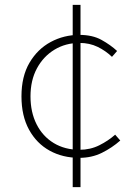

<svg xmlns="http://www.w3.org/2000/svg" viewBox="-20 -738 561 787"><path d="M305 -91Q237 -91 183.5 -120.5Q130 -150 99 -206.5Q68 -263 68 -343Q68 -425 101 -481Q134 -537 188 -566Q242 -595 305 -595Q359 -595 396 -574.5Q433 -554 460 -529L439 -505Q413 -530 380 -546Q347 -562 306 -562Q249 -562 203.5 -534.5Q158 -507 131.5 -458Q105 -409 105 -343Q105 -278 130 -228.5Q155 -179 200.5 -151.5Q246 -124 306 -124Q350 -124 387 -142.5Q424 -161 452 -186L473 -162Q439 -132 397.5 -111.5Q356 -91 305 -91ZM278 29V-718H310V29Z"/></svg>

Font: Noto Sans TC Thin Thin
Style: Regular
Weight: 250
Version: Version 2.004-H2;hotconv 1.0.118;makeotfexe 2.5.65603